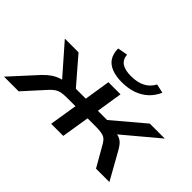

<svg xmlns="http://www.w3.org/2000/svg" viewBox="-158 -1050 1368 1368"><g transform="rotate(45 526.0 -366.0)"><path d="M-35 0 145 -197Q173 -226 199 -244Q225 -262 256 -272.5Q287 -283 330 -285L298 -249L80 -498H218L388 -301H488L519 -498H641L610 -301H703L936 -498H1087L790 -249L780 -286Q813 -282 835 -276.5Q857 -271 875.5 -254.5Q894 -238 915 -200L1027 0H892L801 -159Q788 -181 774.5 -191.5Q761 -202 739 -206.5Q717 -211 678 -211H596L562 0H440L474 -211H391Q354 -211 332 -206.5Q310 -202 293.5 -191Q277 -180 257 -159L113 0ZM586 -565Q526 -565 483.5 -582Q441 -599 420 -632Q399 -665 398 -717L474 -731Q478 -685 509.5 -663.5Q541 -642 603 -642Q663 -642 707 -663.5Q751 -685 776 -732L844 -717Q822 -667 785.5 -633.5Q749 -600 699 -582.5Q649 -565 586 -565Z"/></g></svg>

Font: Nunito Sans 7pt Expanded SemiBold
Style: Italic
Weight: 600
Width: 7
Italic angle: -9°
Designer: Vernon Adams
Foundry: Vernon Adams
Version: Version 3.101;gftools[0.9.27]